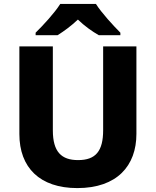

<svg xmlns="http://www.w3.org/2000/svg" viewBox="-20 -951 796 981"><path d="M470 -931H288C259 -885 200 -821 162 -784V-771H274C309 -793 343 -818 378 -851C412 -818 450 -791 485 -771H595V-784C560 -819 499 -885 470 -931ZM677 -267V-714H507V-286C507 -179 469 -133 379 -133C294 -133 250 -175 250 -285V-714H79V-266C79 -95 183 10 375 10C578 10 677 -104 677 -267Z"/></svg>

Font: Noto Sans Telugu ExtraBold
Style: Regular
Weight: 800
Designer: Jelle Bosma - Monotype Design Team
Foundry: Monotype Imaging Inc.
Version: Version 2.005